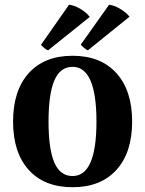

<svg xmlns="http://www.w3.org/2000/svg" viewBox="-20 -762 602 796"><path d="M34.2 -257.8Q34.2 -386.7 99.1 -458.7Q164.1 -530.8 280.8 -530.8Q397.5 -530.8 462.6 -458.7Q527.8 -386.7 527.8 -257.8Q527.8 -129.4 462.6 -57.6Q397.5 14.2 280.8 14.2Q164.1 14.2 99.1 -57.6Q34.2 -129.4 34.2 -257.8ZM149.9 -576.2 266.1 -742.2Q286.6 -740.7 312.3 -725.8Q337.9 -710.9 352.1 -691.9L179.2 -553.2Q173.3 -554.7 162.6 -563.7Q151.9 -572.8 149.9 -576.2ZM181.2 -257.8Q181.2 -144 205.3 -88.1Q229.5 -32.2 280.8 -32.2Q379.9 -32.2 379.9 -257.8Q379.9 -484.9 280.8 -484.9Q229.5 -484.9 205.3 -428.5Q181.2 -372.1 181.2 -257.8ZM314.9 -577.1 432.1 -742.2Q451.7 -740.7 476.8 -726.1Q502 -711.4 517.1 -692.9L344.2 -553.2Q338.4 -555.2 327.6 -564.5Q316.9 -573.7 314.9 -577.1Z"/></svg>

Font: Arima
Style: Bold
Weight: 700
Designer: Joana Correia and Natanael Gama
Foundry: NDISCOVER
Version: Version 1.100;Glyphs 3.1.2 (3151)